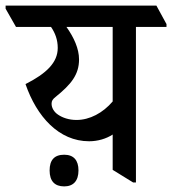

<svg xmlns="http://www.w3.org/2000/svg" viewBox="-63 -644 614 685"><path d="M255 -140C286 -140 316 -149 339 -164V-38L412 7H422V-548H531V-558L495 -624H-43V-613L-6 -548H119C134 -526 143 -502 143 -473C143 -421 103 -382 28 -344C68 -228 147 -140 255 -140ZM144 -235C129 -245 121 -260 121 -274C121 -284 125 -290 135 -298C191 -343 219 -378 219 -432C219 -470 201 -510 174 -548H339V-282C304 -241 257 -216 210 -216C183 -216 160 -224 144 -235ZM166 21C199 21 217 1 217 -36C217 -72 200 -92 166 -92C131 -92 114 -73 114 -36C114 2 132 21 166 21Z"/></svg>

Font: Noto Serif Devanagari Condensed Medium
Style: Regular
Weight: 500
Width: 3
Designer: Universal Thirst, Indian Type Foundry and the Monotype Design Team
Foundry: Monotype Imaging Inc.
Version: Version 2.004